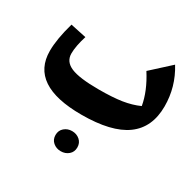

<svg xmlns="http://www.w3.org/2000/svg" viewBox="-180 -760 1246 1232"><g transform="rotate(30 443.0 -144.0)"><path d="M723.6 -231.4Q706.5 -331.5 636.7 -441.4L775.9 -568.4Q851.6 -446.3 851.6 -302.7Q851.6 -145.5 744.1 -67.6Q636.7 10.3 415 10.3Q35.6 10.3 35.6 -243.7Q35.6 -331.1 71.8 -458.5L189 -433.6Q163.6 -352.5 163.6 -298.3Q163.6 -237.8 225.3 -211.7Q287.1 -185.5 430.2 -185.5Q533.7 -185.5 601.1 -196Q668.5 -206.5 723.6 -231.4ZM336.9 205.6Q336.9 171.9 360.6 151.4Q384.3 130.9 417.5 130.9Q451.2 130.9 474.9 151.4Q498.5 171.9 498.5 205.6Q498.5 239.3 474.9 259.5Q451.2 279.8 417.5 279.8Q384.3 279.8 360.6 259.5Q336.9 239.3 336.9 205.6Z"/></g></svg>

Font: Pinar-DS4-FD ExtraBold
Style: Regular
Weight: 800
Designer: Amin Abedi
Version: Version 3.000